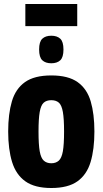

<svg xmlns="http://www.w3.org/2000/svg" viewBox="-20 -932 514 962"><path d="M21 -273Q21 -361 39.5 -424Q58 -487 105 -520.5Q152 -554 237 -554Q322 -554 369 -520.5Q416 -487 434.5 -424Q453 -361 453 -273Q453 -184 434 -120.5Q415 -57 368 -23.5Q321 10 237 10Q154 10 107 -23.5Q60 -57 40.5 -120.5Q21 -184 21 -273ZM173 -273Q173 -208 179 -174Q185 -140 199.5 -127Q214 -114 237 -114Q260 -114 274.5 -127Q289 -140 295 -174Q301 -208 301 -273Q301 -337 295 -371Q289 -405 275 -417.5Q261 -430 237 -430Q213 -430 199 -417.5Q185 -405 179 -371Q173 -337 173 -273ZM237 -615Q208 -615 192 -630Q176 -645 176 -684Q176 -723 192 -738Q208 -753 237 -753Q266 -753 282 -738Q298 -723 298 -684Q298 -645 282 -630Q266 -615 237 -615ZM107 -801V-912H367V-801Z"/></svg>

Font: Georama SemiCondensed
Style: Bold
Weight: 700
Width: 4
Designer: Jean-Baptiste Levee
Foundry: Production Type
Version: Version 1.000